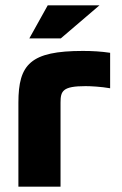

<svg xmlns="http://www.w3.org/2000/svg" viewBox="-20 -700 459 720"><path d="M301 -377C320 -377 359 -375 393 -369V-502C360 -507 326 -509 291 -509C94 -509 49 -459 49 -315V0H207V-315C207 -359 215 -377 301 -377ZM90 -556H208L353 -680H159Z"/></svg>

Font: LT Wave Text Black
Style: Regular
Weight: 900
Designer: Daniel Lyons
Version: Version 2.5 (Glyphs App)